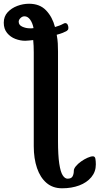

<svg xmlns="http://www.w3.org/2000/svg" viewBox="-98 -727 536 1035"><path d="M236.5 288Q186.8 288 152.9 259.2Q119 230.3 101.5 178.9Q84 127.5 84 61.4V-444.2Q84 -481.3 81 -511Q69 -510 58.4 -508.6Q47.8 -507.2 37.7 -507.2Q11.7 -507.2 -15 -517.2Q-41.7 -527.3 -59.7 -549.2Q-77.7 -571.1 -77.7 -604.5Q-77.7 -638.1 -57.1 -660.6Q-36.5 -683.1 -5.3 -694.9Q26 -706.8 58.5 -706.8Q116.5 -706.8 150.5 -671Q184.6 -635.2 198.4 -581.3Q211.8 -585.3 222 -589.1Q232.2 -592.9 243.2 -598.9Q245.2 -599.9 248.4 -601.2Q251.5 -602.5 252.5 -602.5Q262.1 -602.5 266.4 -594.5Q270.6 -586.5 270.6 -577.4Q270.6 -569 267.9 -566Q265.1 -562.9 261.5 -560.1Q254.5 -555.9 240.9 -550.3Q227.2 -544.8 207.7 -539.6Q212.5 -513.5 213.6 -492.6Q214.7 -471.7 214.7 -449.4V32.7Q214.7 110.8 221.5 155.3Q228.2 199.9 240 218Q251.7 236.2 266.3 236.2Q286.7 236.2 293.3 223.5Q299.9 210.9 299.9 193.6Q299.9 182.5 310.9 169.1Q321.9 155.6 339 143.5Q356 131.4 373.5 123.6Q391 115.7 403.1 115.7Q414 115.7 416.3 129Q418.6 142.4 418.6 159.7Q418.6 198.9 394.3 228.1Q370 257.3 329 272.7Q287.9 288 236.5 288ZM62.3 -574.4Q67.7 -574.4 73 -574.4Q78.2 -574.4 82.8 -575.4Q77.2 -604 64.2 -621.6Q51.2 -639.1 34 -639.1Q22.1 -639.1 12.5 -629.7Q2.8 -620.4 2.8 -609.9Q2.8 -591.8 22.3 -583.1Q41.7 -574.4 62.3 -574.4Z"/></svg>

Font: EB Garamond
Style: Italic
Weight: 400
Italic angle: -17.2°
Designer: Georg Duffner and Octavio Pardo
Foundry: Georg Duffner
Version: Version 1.001